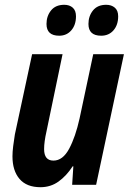

<svg xmlns="http://www.w3.org/2000/svg" viewBox="-20 -771 538 801"><path d="M149 10Q91 10 61.5 -24.5Q32 -59 32 -119Q32 -137 35 -161.5Q38 -186 42 -210L114 -545H241L174 -223Q164 -179 164 -149Q164 -101 203 -101Q242 -101 268.5 -150.5Q295 -200 312 -277L369 -545H497L381 0H281L286 -77H283Q257 -37 224 -13.5Q191 10 149 10ZM402 -622Q349 -622 349 -671Q349 -704 368 -727.5Q387 -751 423 -751Q445 -751 459 -739Q473 -727 473 -703Q473 -667 453.5 -644.5Q434 -622 402 -622ZM227 -622Q174 -622 174 -671Q174 -704 193 -727.5Q212 -751 248 -751Q270 -751 283.5 -739Q297 -727 297 -703Q297 -667 277.5 -644.5Q258 -622 227 -622Z"/></svg>

Font: Noto Sans Condensed
Style: Bold Italic
Weight: 700
Width: 3
Italic angle: -12°
Designer: Monotype Design Team
Foundry: Monotype Imaging Inc.
Version: Version 2.013; ttfautohint (v1.8.4.7-5d5b)